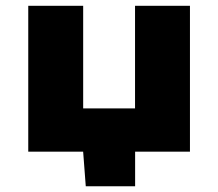

<svg xmlns="http://www.w3.org/2000/svg" viewBox="-20 -526 757 666"><path d="M78 0V-505.8H268.5V-150.1H448.4V-505.8H638.9V0H448.7V120H277.5L268.4 0Z"/></svg>

Font: Science Gothic
Style: Regular
Weight: 400
Designer: Thomas Phinney, Vassil Kateliev, Brandon Buerkle
Foundry: Font Detective LLC
Version: Version 1.018